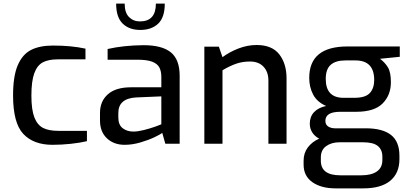

<svg xmlns="http://www.w3.org/2000/svg" viewBox="-20 -792 2244 1058"><path d="M52 -266Q52 -373 78 -433Q104 -493 151.5 -517Q199 -541 272 -541Q373 -541 451 -524V-465H300Q247 -465 216 -448.5Q185 -432 169 -388.5Q153 -345 153 -265Q153 -187 169.5 -145Q186 -103 217.5 -87Q249 -71 301 -71H459V-14Q421 -5 370 0.5Q319 6 269 6Q165 6 108.5 -54Q52 -114 52 -266Z M531 -128V-170Q531 -234 574.5 -272.5Q618 -311 702 -311H869V-367Q869 -400 858 -420.5Q847 -441 818.5 -452Q790 -463 737 -463H573V-522Q661 -542 771 -543Q873 -543 921.5 -503.5Q970 -464 970 -374V0H891L874 -60Q865 -52 831.5 -36Q798 -20 753.5 -7Q709 6 667 6Q607 6 569 -30Q531 -66 531 -128ZM869 -107V-261L729 -255Q632 -249 632 -169V-145Q632 -104 656 -85.5Q680 -67 715 -67Q739 -67 773 -75.5Q807 -84 836.5 -94.5Q866 -105 869 -107ZM620 -772H667Q667 -722 691 -698Q715 -674 751 -674Q839 -674 839 -772H888Q888 -696 851.5 -661.5Q815 -627 753 -627Q692 -627 656 -662Q620 -697 620 -772Z M1106 -535H1186L1206 -477Q1245 -506 1294.5 -525Q1344 -544 1394 -544Q1479 -544 1519 -492.5Q1559 -441 1559 -360V0H1459V-348Q1459 -396 1432 -424.5Q1405 -453 1358 -453Q1316 -453 1281.5 -441Q1247 -429 1206 -405V0H1106Z M2183 -479 2074 -468Q2101 -448 2117.5 -421Q2134 -394 2134 -339Q2134 -268 2088.5 -222Q2043 -176 1943 -176H1855Q1773 -176 1773 -126Q1773 -105 1788.5 -95Q1804 -85 1826 -85H1995Q2088 -85 2134.5 -48.5Q2181 -12 2181 66V85Q2181 162 2130.5 204Q2080 246 1982 246H1829Q1750 246 1701.5 212Q1653 178 1653 115V93Q1653 51 1676.5 20Q1700 -11 1739 -28Q1714 -41 1700.5 -62.5Q1687 -84 1687 -110Q1687 -149 1710.5 -174Q1734 -199 1777 -208Q1727 -230 1705.5 -271Q1684 -312 1684 -363Q1684 -536 1895 -536H2183ZM2042 -351Q2042 -459 1939 -459H1883Q1830 -459 1802.5 -435Q1775 -411 1775 -357Q1775 -253 1873 -253H1932Q1994 -253 2018 -279.5Q2042 -306 2042 -351ZM1851 -8Q1807 -8 1777.5 13Q1748 34 1748 75V94Q1748 174 1855 174H1972Q2026 174 2056.5 153Q2087 132 2087 90V71Q2087 33 2062 12.5Q2037 -8 1980 -8Z"/></svg>

Font: Exo Medium
Style: Regular
Weight: 500
Designer: Natanael Gama
Foundry: Natanael Gama
Version: Version 1.500; ttfautohint (v1.6)